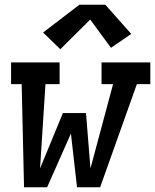

<svg xmlns="http://www.w3.org/2000/svg" viewBox="-20 -795 658 815"><path d="M82 0 72 -438H27V-530H233V-438H173L150 -80L247 -315H345L364 -80L460 -438H411V-530H618V-438H561L405 0H307L281 -228L180 0ZM236 -586 163 -657 317 -775H427L537 -651L451 -592L363 -712Z"/></svg>

Font: Iosevka Slab SmBdExObl
Style: Regular
Weight: 600
Width: 7
Italic angle: -9°
Monospace: yes
Designer: Belleve Invis
Foundry: Belleve Invis
Version: Version 11.1.0; ttfautohint (v1.8.3)